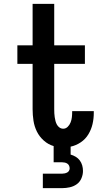

<svg xmlns="http://www.w3.org/2000/svg" viewBox="-20 -755 540 995"><path d="M202 220V145H302Q309 145 315.5 143.5Q322 142 328 139Q334 136 337.5 130Q341 124 341 118Q341 110 338 103.5Q335 97 329 93Q323 89 316 87.5Q309 86 302 86H258V2Q230 -6 207 -26.5Q184 -47 171 -73.5Q158 -100 153.5 -129.5Q149 -159 149 -189V-424H70V-520H149V-735H261V-520H420V-424H261V-189Q261 -178 261.5 -168Q262 -158 263.5 -148Q265 -138 267.5 -128Q270 -118 275 -109Q280 -100 288.5 -94Q297 -88 308 -88Q321 -88 331 -98Q341 -108 346 -121Q351 -134 352.5 -147.5Q354 -161 354 -175V-179H466V-169Q466 -140 459.5 -112Q453 -84 438 -59Q423 -34 398.5 -17.5Q374 -1 346 5V46Q360 50 372.5 57.5Q385 65 393.5 76.5Q402 88 406 102Q410 116 410 131Q410 150 402 169Q394 188 378 199.5Q362 211 342 215.5Q322 220 302 220Z"/></svg>

Font: Iosevka Algr
Style: Bold
Weight: 700
Monospace: yes
Designer: Belleve Invis
Foundry: Belleve Invis
Version: Version 26.0.2; ttfautohint (v1.8.3)